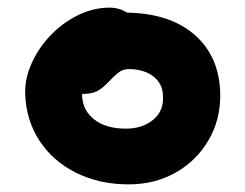

<svg xmlns="http://www.w3.org/2000/svg" viewBox="-20 -733 643 503"><path d="M317 -250Q240 -250 179 -280.5Q118 -311 83 -365Q48 -419 46 -488Q45 -528 63.5 -568.5Q82 -609 113.5 -641.5Q145 -674 185 -693.5Q225 -713 267 -713Q292 -713 313 -700Q334 -687 335 -657Q336 -622 321.5 -594.5Q307 -567 262 -554Q247 -550 231.5 -539Q216 -528 206 -513Q196 -498 195 -482Q197 -443 227.5 -419.5Q258 -396 310 -396Q353 -396 381 -419Q409 -442 407 -480Q407 -513 382 -532.5Q357 -552 317 -552Q302 -552 290.5 -543Q279 -534 264 -518Q247 -500 233 -493.5Q219 -487 198 -487Q188 -487 177.5 -492.5Q167 -498 160.5 -512.5Q154 -527 153 -553Q153 -580 166 -606.5Q179 -633 201.5 -654Q224 -675 251 -687.5Q278 -700 305 -700Q422 -700 488.5 -643Q555 -586 557 -487Q558 -420 526.5 -366Q495 -312 440.5 -281Q386 -250 317 -250Z"/></svg>

Font: Shantell Sans Light
Style: Bold
Weight: 700
Version: Version 1.011;[c5ecc13dd]